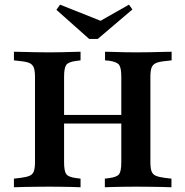

<svg xmlns="http://www.w3.org/2000/svg" viewBox="-20 -789 781 809"><path d="M127.4 -369.4V-465.3Q127.4 -490.3 122.6 -503.6Q117.7 -516.9 104.8 -523Q91.9 -529 66.1 -531.5L38.7 -534.7V-571Q55.6 -571 79 -570.2Q102.4 -569.4 128.6 -569Q154.8 -568.5 178.2 -568.5H187.9H196.8Q218.5 -568.5 241.1 -569Q263.7 -569.4 284.3 -570.2Q304.8 -571 319.4 -571V-534.7L300.8 -532.3Q268.5 -528.2 259.3 -515.7Q250 -503.2 250 -465.3V-369.4ZM491.1 -201.6V-465.3Q491.1 -503.2 481.9 -515.7Q472.6 -528.2 440.3 -533.1L422.6 -534.7V-571Q437.1 -571 457.7 -570.2Q478.2 -569.4 500.8 -569Q523.4 -568.5 544.4 -568.5H553.2H562.9Q587.1 -568.5 612.9 -569Q638.7 -569.4 662.5 -570.2Q686.3 -571 703.2 -571V-534.7L675 -531.5Q650 -529 636.7 -523Q623.4 -516.9 618.5 -503.6Q613.7 -490.3 613.7 -465.3V-201.6ZM178.2 -2.4Q154.8 -2.4 128.6 -2Q102.4 -1.6 79 -1.2Q55.6 -0.8 38.7 0V-36.3L66.1 -39.5Q91.9 -42.7 104.8 -48.4Q117.7 -54 122.6 -67.3Q127.4 -80.6 127.4 -105.6V-369.4H250V-105.6Q250 -67.7 259.3 -55.2Q268.5 -42.7 300.8 -38.7L319.4 -36.3V0Q304.8 -0.8 283.9 -1.2Q262.9 -1.6 240.3 -2Q217.7 -2.4 196.8 -2.4H187.9ZM200.8 -268.5V-304.8H541.1V-268.5ZM544.4 -2.4Q523.4 -2.4 500.8 -2Q478.2 -1.6 457.7 -1.2Q437.1 -0.8 421.8 0V-36.3L440.3 -38.7Q472.6 -42.7 481.9 -55.2Q491.1 -67.7 491.1 -105.6V-201.6H613.7V-105.6Q613.7 -80.6 618.5 -67.3Q623.4 -54 636.7 -48.4Q650 -42.7 675 -39.5L702.4 -36.3V0Q686.3 -0.8 662.5 -1.2Q638.7 -1.6 612.9 -2Q587.1 -2.4 562.9 -2.4H553.2ZM523.4 -769.4 537.9 -749.2 391.9 -625H355.6L217.7 -747.6L233.1 -769.4L439.5 -687.1L366.9 -680.6Z"/></svg>

Font: Playfair 9pt
Style: Bold
Weight: 700
Designer: Claus Eggers Sørensen
Foundry: Claus Eggers Sørensen
Version: Version 2.203